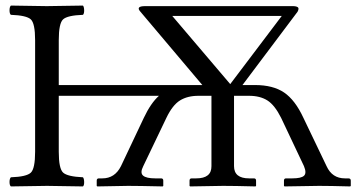

<svg xmlns="http://www.w3.org/2000/svg" viewBox="-20 -667 1283 689"><path d="M806.2 -365.2 991.2 -609.9H598.1ZM190.9 -122.1Q190.9 -62 206.5 -47.6Q222.2 -33.2 277.8 -30.8Q281.7 -25.9 282 -13.9Q282.2 -2 277.8 2Q177.7 0 148.9 0Q116.7 0 19 2Q14.2 -2 14.2 -13.9Q14.2 -25.9 19 -30.8Q75.2 -32.7 90.6 -47.4Q106 -62 106 -122.1V-522.9Q106 -583 90.6 -597.4Q75.2 -611.8 19 -613.8Q14.2 -617.7 14.2 -629.9Q14.2 -642.1 19 -647Q119.1 -645 147.9 -645Q180.2 -645 277.8 -647Q281.7 -642.1 282 -630.1Q282.2 -618.2 277.8 -613.8Q221.7 -611.8 206.3 -597.4Q190.9 -583 190.9 -522.9V-361.8H670.9H706.1L483.9 -625Q465.8 -645 501 -645H1030.8Q1043 -645 1048.6 -641.1Q1054.2 -637.2 1047.9 -625L850.1 -361.8H895Q960 -361.8 999.5 -335Q1039.1 -308.1 1068.8 -244.1L1151.9 -70.8Q1171.9 -26.9 1217.8 -26.9H1230Q1238.8 -26.9 1238.8 -19V0L1236.8 2Q1163.6 0 1125 0L1001 2L999 0V-19Q999 -26.9 1006.8 -26.9H1028.8Q1061 -26.9 1071 -36.4Q1081.1 -45.9 1070.8 -70.8L988.8 -244.1Q965.8 -290 939.5 -306.6Q913.1 -323.2 874 -323.2H819.8V-70.8Q819.8 -26.9 874 -26.9H891.1Q898.9 -26.9 898.9 -19V0L897 2Q819.8 0 780.8 0L662.1 2L660.2 0V-19Q660.2 -26.9 668 -26.9H684.1Q739.3 -26.9 738.8 -70.8V-323.2H736.8H691.9Q652.8 -323.2 626 -306.6Q599.1 -290 577.1 -244.1L494.1 -70.8Q481.9 -46.9 493.4 -36.9Q504.9 -26.9 537.1 -26.9H558.1Q565.9 -26.9 565.9 -19V0L564 2Q476.1 0 439.9 0L329.1 2L327.1 0V-19Q327.1 -26.9 335 -26.9H347.2Q392.1 -26.9 414.1 -70.8L496.1 -244.1Q521 -296.9 550.3 -323.2H190.9Z"/></svg>

Font: Linux Libertine Capitals
Style: Small Caps
Weight: 400
Designer: Philipp H. Poll
Foundry: Philipp H. Poll
Version: Version 5.1.3